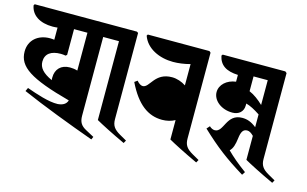

<svg xmlns="http://www.w3.org/2000/svg" viewBox="-87 -887 1878 1176"><g transform="rotate(15 851.5 -299.0)"><path d="M146 -550C156 -550 167 -551 177 -552V-475C168 -476 159 -477 150 -477C74 -477 20 -431 20 -359C20 -262 103 -208 359 -139C351 -113 328 -102 298 -100C242 -98 160 -126 98 -148L88 -126C220 -68 406 3 554 56L562 38L510 10C476 -8 462 -29 462 -70V-646L453 -654H5L0 -646C10 -586 64 -550 146 -550ZM141 -327C141 -377 177 -402 238 -402C247 -402 259 -401 269 -399L277 -406V-569H362V-329C346 -334 330 -336 314 -336C258 -336 225 -301 225 -249C225 -243 225 -237 226 -232C166 -259 141 -289 141 -327Z M562 -569V-69C595 -50 669 -12 751 26L761 8L717 -17C677 -40 662 -61 662 -102V-648L653 -654H390V-569Z M941 -172C970 -172 999 -179 1022 -192V-69C1055 -50 1129 -12 1211 26L1221 8L1177 -17C1137 -40 1122 -61 1122 -102V-646L1113 -654H722L717 -646C743 -570 828 -532 914 -532C947 -532 985 -537 1022 -547V-412C997 -429 964 -440 934 -440C823 -440 817 -341 773 -341C762 -341 748 -349 735 -365L717 -352C779 -224 852 -172 941 -172Z M1345 -326C1386 -326 1414 -350 1414 -390V-402C1441 -395 1469 -380 1504 -357V-276C1472 -302 1444 -311 1414 -311C1312 -311 1327 -194 1269 -194C1259 -194 1246 -199 1235 -210L1218 -191C1319 -96 1385 -46 1502 26L1515 6C1460 -34 1423 -66 1390 -99C1409 -117 1416 -144 1421 -183C1426 -227 1438 -244 1463 -244C1476 -244 1488 -237 1504 -221V-69C1537 -50 1611 -12 1693 26L1703 8L1659 -17C1619 -40 1604 -61 1604 -102V-646L1594 -654H1197L1191 -646C1203 -588 1244 -561 1319 -558V-515C1262 -508 1220 -470 1220 -423C1220 -371 1274 -326 1345 -326ZM1414 -480V-574H1504V-417C1476 -444 1445 -467 1414 -480Z"/></g></svg>

Font: Nithya Ranjana DU
Style: Regular
Weight: 400
Designer: Designed by Tathagata Biswas and Noopur Datye with help from Ananda Maharjan, Callijatra
Foundry: Ek Type
Version: Version 1.000;Glyphs 3.2.3 (3260)